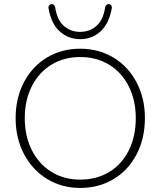

<svg xmlns="http://www.w3.org/2000/svg" viewBox="-20 -918 791 946"><path d="M57 -336Q57 -434 97.5 -512Q138 -590 210.5 -634Q283 -678 375 -678Q467 -678 539.5 -634Q612 -590 653 -512Q694 -434 694 -337Q694 -236 653 -157.5Q612 -79 539.5 -35.5Q467 8 375 8Q284 8 211.5 -36.5Q139 -81 98 -159.5Q57 -238 57 -336ZM649 -336Q649 -424 614.5 -492.5Q580 -561 518 -599Q456 -637 375 -637Q295 -637 233 -599Q171 -561 136.5 -492.5Q102 -424 102 -336Q102 -248 136.5 -179Q171 -110 233 -71.5Q295 -33 375 -33Q456 -33 518 -70.5Q580 -108 614.5 -177Q649 -246 649 -336ZM219 -878Q218 -887 223 -892.5Q228 -898 235 -898Q239 -898 243.5 -895Q248 -892 250 -887Q252 -885 252 -881Q262 -818 295.5 -789.5Q329 -761 375 -761Q421 -761 454.5 -789.5Q488 -818 498 -881Q498 -885 500 -887Q502 -892 506.5 -895Q511 -898 515 -898Q522 -898 527 -892.5Q532 -887 531 -878Q517 -801 475 -763Q433 -725 375 -725Q317 -725 274.5 -763Q232 -801 219 -878Z"/></svg>

Font: SN Pro Thin
Style: Regular
Weight: 200
Designer: Tobias Whetton
Foundry: Supernotes
Version: Version 1.003;Glyphs 3.3 (3324)